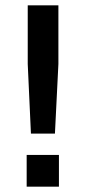

<svg xmlns="http://www.w3.org/2000/svg" viewBox="-20 -700 321 720"><path d="M186 -199H96L84 -460V-680H199V-460ZM201 0H80V-119H201Z"/></svg>

Font: Inria Sans
Style: Bold
Weight: 700
Designer: Black Foundry Team
Foundry: Black Foundry
Version: Version 1.2; ttfautohint (v1.8.3)